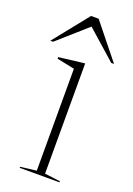

<svg xmlns="http://www.w3.org/2000/svg" viewBox="-182 -786 581 841"><g transform="rotate(20 108.5 -366.0)"><path d="M137.5 -527.5V-14L210 -5V0H24.5V-5L99 -14V-489L17 -506V-513.5L133.5 -527.5ZM-40 -569 90.5 -732H126L257 -569H244L108.5 -689L-27 -569Z"/></g></svg>

Font: Newsreader Display ExtraLight
Style: Regular
Weight: 275
Designer: Hugues Gentile
Foundry: Production Type
Version: Version 1.001